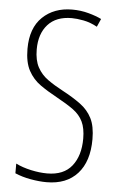

<svg xmlns="http://www.w3.org/2000/svg" viewBox="-53 -761 500 809"><g transform="rotate(5 197.0 -357.0)"><path d="M352 -187Q352 -93 305.5 -41.5Q259 10 175 10Q144 10 107.5 3.5Q71 -3 41 -16V-57Q69 -43 105.5 -35Q142 -27 174 -27Q244 -27 278.5 -70.5Q313 -114 313 -186Q313 -230 299.5 -258Q286 -286 258.5 -306Q231 -326 187 -350Q148 -371 116 -393.5Q84 -416 65 -451Q46 -486 46 -543Q46 -631 94.5 -677.5Q143 -724 220 -724Q256 -724 289 -715Q322 -706 344 -695L329 -661Q300 -677 271 -682.5Q242 -688 221 -688Q155 -688 120 -649Q85 -610 85 -544Q85 -498 101 -468.5Q117 -439 145 -419Q173 -399 209 -380Q254 -356 286 -332.5Q318 -309 335 -275.5Q352 -242 352 -187Z"/></g></svg>

Font: Noto Sans Malayalam ExtraCondensed ExtraLight
Style: Regular
Weight: 200
Width: 2
Designer: Jelle Bosma - Monotype Design Team
Foundry: Monotype Imaging Inc.
Version: Version 2.104; ttfautohint (v1.8.4.7-5d5b)